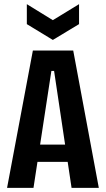

<svg xmlns="http://www.w3.org/2000/svg" viewBox="-20 -903 509 923"><path d="M14 0 138 -660H332L455 0H324L240 -562H227L141 0ZM115 -125V-208H360V-125ZM109 -883 234 -806 360 -883V-787L234 -711L109 -787Z"/></svg>

Font: Bricolage Grotesque Condensed SemiBold
Style: Regular
Weight: 600
Width: 3
Designer: Mathieu Triay
Foundry: Atelier Triay
Version: Version 1.000;gftools[0.9.30]